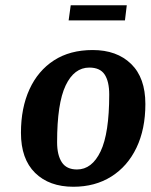

<svg xmlns="http://www.w3.org/2000/svg" viewBox="-20 -702 575 733"><path d="M457 -624H242L250 -682H464ZM535 -305Q535 -209 501 -138Q467 -67 405 -28Q343 11 260 11Q168 11 114 -42Q60 -95 60 -195Q60 -290 92.5 -361Q125 -432 186 -471.5Q247 -511 334 -511Q426 -511 480.5 -458Q535 -405 535 -305ZM321 -444Q263 -444 230.5 -375.5Q198 -307 198 -159Q198 -110 216 -82.5Q234 -55 274 -55Q331 -55 364 -124Q397 -193 397 -341Q397 -391 379.5 -417.5Q362 -444 321 -444Z"/></svg>

Font: Arsenal SC
Style: Bold Italic
Weight: 700
Italic angle: -9.10001°
Designer: Andrij Shevchenko
Foundry: Stairsfor
Version: Version 2.001; ttfautohint (v1.8.4.7-5d5b)